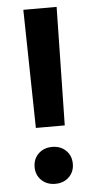

<svg xmlns="http://www.w3.org/2000/svg" viewBox="-53 -761 398 802"><g transform="rotate(-5 146.0 -360.0)"><path d="M85.4 -231.4 76.2 -727.5H215.8L206.5 -231.4ZM146 8.3Q111.3 8.3 88.6 -13.4Q65.9 -35.2 65.9 -68.8Q65.9 -103 88.6 -124.8Q111.3 -146.5 146 -146.5Q181.2 -146.5 203.6 -124.8Q226.1 -103 226.1 -68.8Q226.1 -35.2 203.6 -13.4Q181.2 8.3 146 8.3Z"/></g></svg>

Font: Inter Tight SemiBold
Style: Regular
Weight: 600
Designer: Rasmus Andersson
Foundry: rsms
Version: Version 3.004; ttfautohint (v1.8.4.7-5d5b)